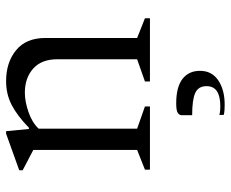

<svg xmlns="http://www.w3.org/2000/svg" viewBox="-82 -418 739 614"><g transform="rotate(-90 287.0 -110.5)"><path d="M52 0V-16L115 -41V-373L50 -407V-418L167 -460H175L182 -387H186Q224 -424 258.5 -442Q293 -460 335 -460Q395 -460 434 -428Q473 -396 473 -335V-41L536 -16V0H334V-16L405 -41V-296Q405 -347 375 -373.5Q345 -400 298 -400Q270 -400 236.5 -388.5Q203 -377 183 -356V-41L254 -16V0ZM260 239Q253 239 243.5 238.5Q234 238 227 236V222Q234 224 242 224.5Q250 225 255 225Q319 225 319 181Q319 155 297.5 145Q276 135 226 135V102Q226 94 233.5 89Q241 84 264 84Q316 84 342 104Q368 124 368 160Q368 198 337.5 218.5Q307 239 260 239Z"/></g></svg>

Font: Spectral Light
Style: Regular
Weight: 300
Designer: Jean-Baptiste Levee
Foundry: Production Type
Version: Version 2.001